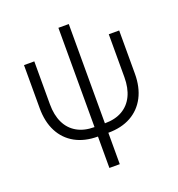

<svg xmlns="http://www.w3.org/2000/svg" viewBox="-152 -790 1038 1119"><g transform="rotate(-20 367.0 -230.5)"><path d="M335 9.3Q253.4 9.3 194.3 -23.4Q135.3 -56.2 103.8 -116.9Q72.3 -177.7 72.3 -261.7V-529.3H136.2V-263.2Q136.2 -196.3 159.2 -148.4Q182.1 -100.6 226.6 -75Q271 -49.3 335 -49.3H399.4Q463.9 -49.3 508.1 -75Q552.2 -100.6 575.2 -148.4Q598.1 -196.3 598.1 -263.2V-529.3H662.6V-261.7Q662.6 -177.7 630.9 -116.9Q599.1 -56.2 540.3 -23.4Q481.4 9.3 399.4 9.3ZM335 204.1V-665H399.4V204.1Z"/></g></svg>

Font: Inter 24pt Light
Style: Regular
Weight: 300
Designer: Rasmus Andersson
Foundry: rsms
Version: Version 4.001;git-66647c0bb